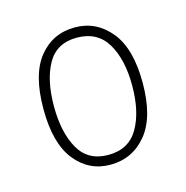

<svg xmlns="http://www.w3.org/2000/svg" viewBox="-63 -780 445 460"><g transform="rotate(-15 159.5 -550.0)"><path d="M158 -380Q105 -380 71 -422.5Q37 -465 37 -550Q37 -636 71 -678Q105 -720 160 -720Q213 -720 248 -677.5Q283 -635 283 -550Q283 -465 248 -422.5Q213 -380 158 -380ZM159 -404Q210 -404 233.5 -444.5Q257 -485 257 -550Q257 -615 233 -655Q209 -695 158 -695Q108 -695 85.5 -655Q63 -615 63 -550Q63 -485 86 -444.5Q109 -404 159 -404Z"/></g></svg>

Font: Noto Serif Georgian SemiCondensed Thin
Style: Regular
Weight: 100
Width: 4
Designer: Monotype Design Team, Akaki Razmadze
Foundry: Google LLC
Version: Version 2.003; ttfautohint (v1.8.4.7-5d5b)